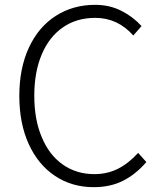

<svg xmlns="http://www.w3.org/2000/svg" viewBox="-20 -762 667 795"><path d="M60 -365Q60 -479 99.5 -564.5Q139 -650 210.5 -696Q282 -742 374 -742Q434 -742 483 -717Q532 -692 566 -654L532 -615Q467 -688 375 -688Q297 -688 241 -649Q184 -610 153 -537Q122 -464 122 -366Q122 -266 153 -194Q183 -121 239.5 -81Q296 -41 371 -41Q424 -41 468 -63Q512 -85 552 -129L586 -91Q542 -40 489.5 -13.5Q437 13 368 13Q278 13 208 -33.5Q138 -80 99 -165.5Q60 -251 60 -365Z"/></svg>

Font: Merged Yaku Han JP Light
Style: Regular
Weight: 300
Designer: Ryoko NISHIZUKA 西塚涼子 (kana, bopomofo & ideographs); Paul D. Hunt (Latin, Greek & Cyrillic); Sandoll Communications 산돌커뮤니
Foundry: Adobe
Version: Version 2.004